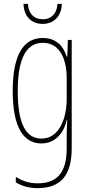

<svg xmlns="http://www.w3.org/2000/svg" viewBox="-20 -734 462 996"><path d="M301 -714H278C276 -667 249 -634 202 -634C155 -634 127 -665 125 -714H102C104 -645 147 -610 201 -610C260 -610 299 -651 301 -714ZM202 -537C92 -537 46 -433 46 -262C46 -76 100 10 195 10C266 10 311 -43 326 -111H329C326 -70 326 -43 326 -12V35C326 163 275 217 175 217C130 217 98 205 62 184V212C95 232 132 242 175 242C297 242 352 173 352 35V-527H332L329 -440H326C311 -489 276 -537 202 -537ZM202 -512C291 -512 326 -426 326 -329V-221C326 -126 291 -15 195 -15C114 -15 72 -93 72 -262C72 -411 107 -512 202 -512Z"/></svg>

Font: Noto Sans Devanagari UI ExtraCondensed Thin
Style: Regular
Weight: 100
Width: 2
Designer: Jelle Bosma - Monotype Design Team
Foundry: Monotype Imaging Inc.
Version: Version 2.004